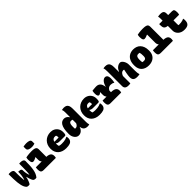

<svg xmlns="http://www.w3.org/2000/svg" viewBox="564 -2825 4871 4871"><g transform="rotate(-45 3000.0 -389.5)"><path d="M245 -426H262Q293 -426 313 -420Q333 -414 343 -401.5Q353 -389 353 -371Q353 -343 355.5 -316.5Q358 -290 362.5 -265.5Q367 -241 374 -218Q381 -195 389 -175H395Q399 -201 401.5 -235Q404 -269 405.5 -314Q407 -359 407.5 -418Q408 -477 408 -553Q416 -555 423 -555.5Q430 -556 437 -556.5Q444 -557 452 -557Q489 -557 515.5 -548.5Q542 -540 555.5 -523Q569 -506 569 -483Q569 -394 565 -322Q561 -250 550.5 -190.5Q540 -131 520 -83Q500 -35 468 4Q463 6 458.5 7Q454 8 449.5 8.5Q445 9 440 9.5Q435 10 430 10Q408 10 392 4Q376 -2 365 -15Q358 -23 351.5 -35.5Q345 -48 338.5 -63.5Q332 -79 326 -98Q320 -117 313.5 -139.5Q307 -162 301 -187H295Q291 -169 287 -151.5Q283 -134 277.5 -117Q272 -100 266.5 -84.5Q261 -69 254.5 -54Q248 -39 240.5 -24.5Q233 -10 225 3Q220 5 212.5 6.5Q205 8 197 9Q189 10 179 10Q160 10 145 4.5Q130 -1 117 -15Q97 -38 82 -70Q67 -102 56.5 -146.5Q46 -191 39.5 -249.5Q33 -308 30.5 -383.5Q28 -459 28 -553Q35 -555 42 -556Q49 -557 56.5 -557Q64 -557 71 -557Q116 -557 141.5 -546.5Q167 -536 178 -519.5Q189 -503 189 -484Q189 -429 189.5 -382Q190 -335 192 -297Q194 -259 196.5 -228.5Q199 -198 202 -174H208Q218 -201 224.5 -229Q231 -257 236 -287Q241 -317 243 -351.5Q245 -386 245 -426Z M843 -181 849 -196Q832 -213 825 -235.5Q818 -258 818 -286Q818 -296 818 -305Q818 -314 818 -323Q818 -332 818 -341Q818 -350 818 -359Q818 -368 818 -377L814 -380Q786 -363 765 -353.5Q744 -344 728 -340.5Q712 -337 697 -337Q677 -337 663.5 -352.5Q650 -368 644 -396Q638 -424 638 -462Q638 -480 640.5 -499Q643 -518 648 -537Q675 -543 707 -547.5Q739 -552 776 -554.5Q813 -557 852 -557Q916 -557 952 -546.5Q988 -536 1002.5 -515Q1017 -494 1017 -458Q1017 -429 1017 -399.5Q1017 -370 1017 -340.5Q1017 -311 1017 -281.5Q1017 -252 1017 -222.5Q1017 -193 1017 -164ZM641 -190H997Q1061 -190 1101 -176Q1141 -162 1159.5 -134Q1178 -106 1178 -64Q1178 -51 1176.5 -39.5Q1175 -28 1173.5 -18.5Q1172 -9 1169 0H735Q694 0 672 -12.5Q650 -25 642 -52.5Q634 -80 634 -123Q634 -135 635 -146Q636 -157 637.5 -168Q639 -179 641 -190ZM791 -781Q804 -784 818 -786.5Q832 -789 846.5 -790.5Q861 -792 875.5 -793Q890 -794 903 -794Q962 -794 1001.5 -777.5Q1041 -761 1041 -717V-641Q1028 -637 1014.5 -633.5Q1001 -630 987 -627.5Q973 -625 959 -624Q945 -623 933 -623Q873 -623 832 -642.5Q791 -662 791 -705Z M1535 -561Q1601 -561 1652.5 -532.5Q1704 -504 1734 -453Q1764 -402 1764 -334V-331Q1764 -284 1758 -262Q1752 -240 1743 -234Q1734 -228 1724 -228H1532Q1496 -228 1471.5 -237Q1447 -246 1432 -259L1412 -251L1414 -315H1581Q1583 -320 1583.5 -326Q1584 -332 1584 -339Q1584 -354 1580.5 -369Q1577 -384 1570 -395Q1561 -398 1551.5 -399Q1542 -400 1529 -400Q1482 -400 1455 -367Q1428 -334 1428 -269V-240Q1428 -218 1430.5 -198Q1433 -178 1439 -160Q1460 -153 1482.5 -150Q1505 -147 1533 -147Q1574 -147 1607 -150.5Q1640 -154 1671.5 -163Q1703 -172 1735 -188H1741Q1745 -172 1747 -158Q1749 -144 1749 -129Q1749 -94 1738 -69Q1727 -44 1706 -26Q1690 -12 1665.5 -3Q1641 6 1608 10.5Q1575 15 1531 15Q1462 15 1407.5 -4.5Q1353 -24 1315 -59Q1277 -94 1257 -144Q1237 -194 1237 -255V-263Q1237 -327 1258.5 -381.5Q1280 -436 1320 -476.5Q1360 -517 1414.5 -539Q1469 -561 1535 -561Z M2015 -559Q2046 -559 2071 -548Q2096 -537 2116 -519Q2136 -501 2149 -478H2169V-375Q2157 -385 2141 -389.5Q2125 -394 2105 -394Q2083 -394 2067 -382.5Q2051 -371 2042 -341.5Q2033 -312 2033 -259V-251Q2033 -228 2033.5 -211.5Q2034 -195 2036 -181Q2042 -179 2047 -178.5Q2052 -178 2058 -178Q2080 -178 2099.5 -188.5Q2119 -199 2136.5 -224Q2154 -249 2167 -291V-124H2150Q2140 -87 2117 -56.5Q2094 -26 2060.5 -7.5Q2027 11 1987 11Q1953 11 1924.5 -5Q1896 -21 1874.5 -49.5Q1853 -78 1841 -114.5Q1829 -151 1829 -191V-204Q1829 -305 1843 -373Q1857 -441 1882.5 -482Q1908 -523 1942 -541Q1976 -559 2015 -559ZM2211 -759Q2256 -759 2288.5 -743Q2321 -727 2338 -688.5Q2355 -650 2355 -582Q2355 -541 2355 -487.5Q2355 -434 2355 -372.5Q2355 -311 2355 -245Q2355 -179 2355 -111Q2355 -81 2358 -55Q2361 -29 2369 0Q2361 1 2352.5 2.5Q2344 4 2336 5.5Q2328 7 2320 7.5Q2312 8 2303 8Q2253 8 2220 -11Q2187 -30 2171 -65Q2155 -100 2155 -147Q2155 -214 2155 -279Q2155 -344 2155 -407.5Q2155 -471 2155 -531.5Q2155 -592 2155 -648Q2155 -675 2151.5 -700.5Q2148 -726 2138 -750Q2146 -752 2155 -753Q2164 -754 2173.5 -755.5Q2183 -757 2192.5 -758Q2202 -759 2211 -759Z M2735 -561Q2801 -561 2852.5 -532.5Q2904 -504 2934 -453Q2964 -402 2964 -334V-331Q2964 -284 2958 -262Q2952 -240 2943 -234Q2934 -228 2924 -228H2732Q2696 -228 2671.5 -237Q2647 -246 2632 -259L2612 -251L2614 -315H2781Q2783 -320 2783.5 -326Q2784 -332 2784 -339Q2784 -354 2780.5 -369Q2777 -384 2770 -395Q2761 -398 2751.5 -399Q2742 -400 2729 -400Q2682 -400 2655 -367Q2628 -334 2628 -269V-240Q2628 -218 2630.5 -198Q2633 -178 2639 -160Q2660 -153 2682.5 -150Q2705 -147 2733 -147Q2774 -147 2807 -150.5Q2840 -154 2871.5 -163Q2903 -172 2935 -188H2941Q2945 -172 2947 -158Q2949 -144 2949 -129Q2949 -94 2938 -69Q2927 -44 2906 -26Q2890 -12 2865.5 -3Q2841 6 2808 10.5Q2775 15 2731 15Q2662 15 2607.5 -4.5Q2553 -24 2515 -59Q2477 -94 2457 -144Q2437 -194 2437 -255V-263Q2437 -327 2458.5 -381.5Q2480 -436 2520 -476.5Q2560 -517 2614.5 -539Q2669 -561 2735 -561Z M3168 -180 3175 -196Q3164 -207 3157 -221Q3150 -235 3146.5 -251.5Q3143 -268 3143 -287Q3143 -303 3143 -319.5Q3143 -336 3143 -352Q3143 -368 3143 -383L3138 -386Q3120 -364 3103 -356Q3086 -348 3069 -348Q3048 -348 3034 -374.5Q3020 -401 3020 -452Q3020 -474 3022.5 -496.5Q3025 -519 3030 -547Q3042 -548 3054.5 -550Q3067 -552 3079 -553Q3091 -554 3104 -555Q3117 -556 3129.5 -557Q3142 -558 3154.5 -558.5Q3167 -559 3178 -559Q3212 -559 3238.5 -548Q3265 -537 3283.5 -518Q3302 -499 3314 -474.5Q3326 -450 3331.5 -423Q3337 -396 3337 -369Q3337 -343 3337 -317.5Q3337 -292 3337 -266.5Q3337 -241 3337 -215Q3337 -189 3337 -163ZM3326 -386H3342Q3368 -479 3410 -523Q3452 -567 3496 -567Q3514 -567 3527.5 -562Q3541 -557 3552 -546Q3568 -530 3576 -501.5Q3584 -473 3584 -430Q3584 -397 3580 -362Q3576 -327 3569 -301H3563Q3540 -316 3516 -323Q3492 -330 3463 -330Q3432 -330 3406 -318.5Q3380 -307 3360 -282.5Q3340 -258 3326 -221ZM3036 -190H3334Q3399 -190 3440.5 -176Q3482 -162 3502 -134Q3522 -106 3522 -64Q3522 -51 3521 -39.5Q3520 -28 3518 -18.5Q3516 -9 3513 0H3132Q3070 0 3049.5 -30.5Q3029 -61 3029 -126Q3029 -137 3030 -147.5Q3031 -158 3032.5 -169Q3034 -180 3036 -190Z M3771 6Q3728 6 3700 -6Q3672 -18 3658.5 -41.5Q3645 -65 3645 -99Q3645 -164 3645 -228Q3645 -292 3645 -356Q3645 -420 3645 -486.5Q3645 -553 3645 -624Q3645 -661 3641.5 -695.5Q3638 -730 3628 -750Q3640 -753 3651 -755Q3662 -757 3674 -758Q3686 -759 3697 -759Q3746 -759 3778 -742.5Q3810 -726 3826 -687.5Q3842 -649 3842 -582Q3842 -519 3842 -449.5Q3842 -380 3842 -306Q3842 -232 3842 -155Q3842 -78 3842 0Q3830 2 3818.5 3.5Q3807 5 3795.5 5.5Q3784 6 3771 6ZM3831 -229 3822 -412H3848Q3861 -444 3879.5 -471.5Q3898 -499 3922.5 -519Q3947 -539 3973.5 -549.5Q4000 -560 4028 -560Q4051 -560 4073.5 -542.5Q4096 -525 4114 -496.5Q4132 -468 4142.5 -434Q4153 -400 4153 -365Q4153 -329 4153 -292.5Q4153 -256 4153 -219.5Q4153 -183 4153 -146Q4153 -102 4157 -67.5Q4161 -33 4171 0Q4148 4 4127.5 6.5Q4107 9 4081 9Q4034 9 4002.5 -4.5Q3971 -18 3955.5 -47Q3940 -76 3940 -122Q3940 -145 3944.5 -181Q3949 -217 3957.5 -262Q3966 -307 3977 -357Q3972 -360 3964 -362Q3956 -364 3947 -364Q3931 -364 3915 -357.5Q3899 -351 3883.5 -335.5Q3868 -320 3854.5 -294Q3841 -268 3831 -229Z M4501 -559Q4559 -559 4607.5 -540.5Q4656 -522 4691.5 -484.5Q4727 -447 4747 -391.5Q4767 -336 4767 -261V-247Q4767 -167 4734.5 -109Q4702 -51 4642 -19.5Q4582 12 4499 12Q4441 12 4392 -4.5Q4343 -21 4307.5 -53.5Q4272 -86 4252.5 -134.5Q4233 -183 4233 -248V-262Q4233 -354 4265 -420.5Q4297 -487 4357.5 -523Q4418 -559 4501 -559ZM4511 -387Q4483 -387 4465 -374Q4447 -361 4438.5 -332.5Q4430 -304 4430 -257V-246Q4430 -221 4432 -201Q4434 -181 4438 -166Q4449 -163 4460.5 -161.5Q4472 -160 4490 -160Q4518 -160 4535.5 -169Q4553 -178 4561.5 -198.5Q4570 -219 4570 -252V-263Q4570 -301 4567.5 -328.5Q4565 -356 4558 -381Q4548 -384 4537.5 -385.5Q4527 -387 4511 -387Z M4841 -190H5196Q5261 -190 5301 -176Q5341 -162 5359.5 -134Q5378 -106 5378 -64Q5378 -51 5376.5 -39.5Q5375 -28 5373.5 -18.5Q5372 -9 5369 0H4944Q4903 0 4878.5 -9.5Q4854 -19 4844 -45.5Q4834 -72 4834 -123Q4834 -135 4835 -146Q4836 -157 4837.5 -168Q4839 -179 4841 -190ZM4848 -740Q4879 -747 4911.5 -751.5Q4944 -756 4977.5 -758Q5011 -760 5043 -760Q5112 -760 5150 -750Q5188 -740 5202.5 -718Q5217 -696 5217 -656Q5217 -595 5217 -533.5Q5217 -472 5217 -410Q5217 -348 5217 -286.5Q5217 -225 5217 -164H5035L5049 -196Q5032 -213 5025 -235.5Q5018 -258 5018 -286Q5018 -320 5018 -355.5Q5018 -391 5018 -427.5Q5018 -464 5018 -500.5Q5018 -537 5018 -573L5014 -576Q4971 -556 4945 -549Q4919 -542 4897 -542Q4877 -542 4863.5 -557Q4850 -572 4844 -599.5Q4838 -627 4838 -665Q4838 -683 4840.5 -702Q4843 -721 4848 -740Z M5423 -547H5880Q5928 -547 5944 -522.5Q5960 -498 5960 -433Q5960 -421 5958.5 -406.5Q5957 -392 5954.5 -379Q5952 -366 5948 -357H5593Q5534 -357 5499 -368Q5464 -379 5448 -400Q5432 -421 5427 -450Q5422 -479 5422 -514Q5422 -524 5422.5 -530Q5423 -536 5423 -540Q5423 -544 5423 -547ZM5951 -212Q5955 -194 5956.5 -179Q5958 -164 5958 -150Q5958 -109 5948.5 -79.5Q5939 -50 5919 -30Q5909 -19 5895 -11.5Q5881 -4 5863 1Q5845 6 5824 8.5Q5803 11 5777 11Q5723 11 5680 -5.5Q5637 -22 5607.5 -50Q5578 -78 5562 -112.5Q5546 -147 5546 -184Q5546 -238 5546 -292Q5546 -346 5546 -399.5Q5546 -453 5546 -507Q5546 -561 5546 -615Q5546 -635 5544.5 -658Q5543 -681 5536 -699Q5557 -704 5579 -706.5Q5601 -709 5623 -709Q5667 -709 5694 -698.5Q5721 -688 5733.5 -664Q5746 -640 5746 -600Q5746 -558 5746 -512.5Q5746 -467 5746 -418.5Q5746 -370 5746 -321.5Q5746 -273 5746 -223Q5746 -211 5747 -201Q5748 -191 5750 -181Q5757 -180 5763 -179.5Q5769 -179 5776 -179Q5811 -179 5840 -182.5Q5869 -186 5894 -193Q5919 -200 5945 -212Z"/></g></svg>

Font: Recursive Monospace Casual Black
Style: Regular
Weight: 900
Version: Version 1.047